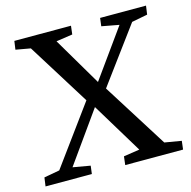

<svg xmlns="http://www.w3.org/2000/svg" viewBox="-104 -814 913 917"><g transform="rotate(-15 352.0 -355.0)"><path d="M10 0 16 -43 93 -57 305 -347 113 -655 40 -668 46 -710H326L321 -668L240 -656L381 -417L551 -654L465 -670L470 -710H697L691 -667L613 -652L410 -377L612 -56L695 -42L690 0H404L409 -42L488 -54L336 -305L158 -55L244 -40L239 0Z"/></g></svg>

Font: Literata 36pt Medium
Style: Italic
Weight: 500
Italic angle: -2°
Designer: Latin by Veronika Burian and Jose Scaglione. Greek by Irene Vlachou. Cyrillic by Vera Evstafieva
Foundry: TypeTogether
Version: Version 3.002